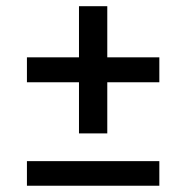

<svg xmlns="http://www.w3.org/2000/svg" viewBox="-20 -596 597 616"><path d="M491.2 -332Q491.2 -351.6 491.2 -412.1Q449.2 -412.1 324.2 -412.1Q324.2 -453.1 324.2 -576.2Q300.8 -576.2 233.4 -576.2Q233.4 -535.2 233.4 -412.1Q191.4 -412.1 66.4 -412.1Q66.4 -391.6 66.4 -332Q107.4 -332 233.4 -332Q233.4 -291 233.4 -168Q255.9 -168 324.2 -168Q324.2 -209 324.2 -332Q366.2 -332 491.2 -332ZM491.2 0Q491.2 -19.5 491.2 -79.1Q449.2 -79.1 324.2 -79.1Q259.8 -79.1 66.4 -79.1Q66.4 -59.6 66.4 0Q171.9 0 491.2 0Z"/></svg>

Font: DaxlinePro-Medium
Style: Medium
Weight: 400
Designer: Hans Reichel
Version: Version 7.502; 2006